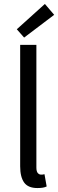

<svg xmlns="http://www.w3.org/2000/svg" viewBox="-20 -939 295 971"><path d="M169 12Q122 12 102 -16Q82 -44 82 -98V-712H164V-92Q164 -72 171 -64Q178 -56 187 -56Q191 -56 194.5 -56Q198 -56 205 -58L216 4Q208 8 197 10Q186 12 169 12ZM102 -749 65 -791 207 -919 254 -864Z"/></svg>

Font: Pinyin1712
Style: Regular
Weight: 400
Version: Version 1